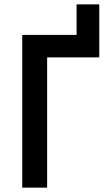

<svg xmlns="http://www.w3.org/2000/svg" viewBox="-20 -860 489 880"><path d="M82 0H196V-597H435V-840H331V-700H82Z"/></svg>

Font: Finlandica Medium
Style: Regular
Weight: 500
Designer: Niklas Ekholm, Juho Hiilivirta, Jaakko Suomalainen
Foundry: Helsinki Type Studio
Version: Version 2.000;Glyphs 3.2 (3202)